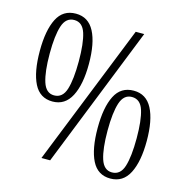

<svg xmlns="http://www.w3.org/2000/svg" viewBox="-108 -826 908 937"><g transform="rotate(15 346.5 -357.0)"><path d="M161 -280Q97 -280 67.5 -338.5Q38 -397 38 -503Q38 -607 67.5 -665.5Q97 -724 162 -724Q225 -724 255.5 -666Q286 -608 286 -503Q286 -399 255 -339.5Q224 -280 161 -280ZM181 0 466 -714H509L225 0ZM161 -311Q204 -311 219.5 -361Q235 -411 235 -503Q235 -594 219.5 -643Q204 -692 162 -692Q120 -692 104 -643Q88 -594 88 -503Q88 -411 104 -361Q120 -311 161 -311ZM531 10Q467 10 437.5 -48.5Q408 -107 408 -213Q408 -317 437.5 -375.5Q467 -434 532 -434Q595 -434 625.5 -376Q656 -318 656 -213Q656 -109 625.5 -49.5Q595 10 531 10ZM531 -21Q574 -21 589.5 -71Q605 -121 605 -213Q605 -304 589.5 -353Q574 -402 531 -402Q490 -402 474 -353Q458 -304 458 -213Q458 -121 474 -71Q490 -21 531 -21Z"/></g></svg>

Font: Noto Serif Ethiopic ExtraCondensed Light
Style: Regular
Weight: 300
Width: 2
Designer: Monotype Design Team
Foundry: Monotype Imaging Inc.
Version: Version 2.102; ttfautohint (v1.8.4.7-5d5b)